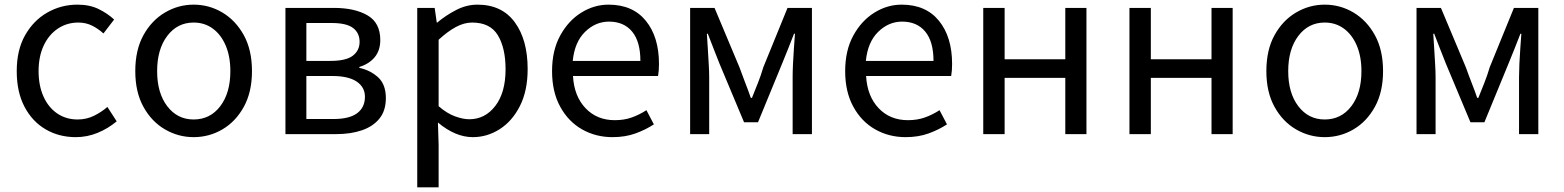

<svg xmlns="http://www.w3.org/2000/svg" viewBox="-20 -577 6729 826"><path d="M306 13Q234 13 176.5 -20.5Q119 -54 85.5 -117.5Q52 -181 52 -271Q52 -362 88 -425.5Q124 -489 183.5 -523Q243 -557 313 -557Q366 -557 404.5 -538Q443 -519 471 -493L425 -433Q402 -454 375.5 -467Q349 -480 317 -480Q268 -480 229 -454Q190 -428 168 -381Q146 -334 146 -271Q146 -209 167 -162Q188 -115 226 -89Q264 -63 314 -63Q352 -63 384.5 -79Q417 -95 442 -117L482 -55Q445 -24 400 -5.5Q355 13 306 13Z M813 13Q747 13 689.5 -20.5Q632 -54 597 -117.5Q562 -181 562 -271Q562 -362 597 -425.5Q632 -489 689.5 -523Q747 -557 813 -557Q880 -557 937 -523Q994 -489 1029 -425.5Q1064 -362 1064 -271Q1064 -181 1029 -117.5Q994 -54 937 -20.5Q880 13 813 13ZM813 -63Q884 -63 927.5 -120Q971 -177 971 -271Q971 -334 951 -381Q931 -428 895.5 -454Q860 -480 813 -480Q743 -480 699.5 -422.5Q656 -365 656 -271Q656 -177 699.5 -120Q743 -63 813 -63Z M1208 0V-543H1416Q1506 -543 1561 -511Q1616 -479 1616 -405Q1616 -360 1592 -331Q1568 -302 1526 -289V-285Q1573 -275 1606.5 -244.5Q1640 -214 1640 -155Q1640 -101 1612.5 -67Q1585 -33 1537 -16.5Q1489 0 1426 0ZM1298 -65H1415Q1483 -65 1516.5 -90Q1550 -115 1550 -161Q1550 -202 1514.5 -226Q1479 -250 1410 -250H1298ZM1298 -315H1401Q1469 -315 1498 -337.5Q1527 -360 1527 -397Q1527 -435 1499 -456.5Q1471 -478 1407 -478H1298Z M1775 229V-543H1850L1859 -480H1861Q1898 -511 1942.5 -534Q1987 -557 2034 -557Q2139 -557 2194.5 -481.5Q2250 -406 2250 -280Q2250 -187 2217 -121.5Q2184 -56 2130 -21.5Q2076 13 2014 13Q1939 13 1864 -50L1867 45V229ZM1999 -64Q2067 -64 2111 -121.5Q2155 -179 2155 -279Q2155 -370 2122 -425Q2089 -480 2011 -480Q1977 -480 1941.5 -461Q1906 -442 1867 -406V-120Q1903 -89 1937.5 -76.5Q1972 -64 1999 -64Z M2615 13Q2543 13 2484 -20.5Q2425 -54 2390 -118Q2355 -182 2355 -271Q2355 -360 2390 -424Q2425 -488 2480.5 -522.5Q2536 -557 2598 -557Q2702 -557 2758.5 -487.5Q2815 -418 2815 -302Q2815 -287 2814 -274Q2813 -261 2811 -250H2445Q2450 -163 2499 -111.5Q2548 -60 2625 -60Q2665 -60 2697.5 -71.5Q2730 -83 2761 -103L2793 -42Q2758 -19 2714 -3Q2670 13 2615 13ZM2444 -315H2735Q2735 -398 2699.5 -441Q2664 -484 2600 -484Q2542 -484 2497 -440Q2452 -396 2444 -315Z M2949 0V-543H3054L3161 -288Q3173 -254 3186 -221Q3199 -188 3210 -156H3215Q3228 -188 3241 -221Q3254 -254 3264 -288L3368 -543H3473V0H3390V-245Q3390 -269 3391.5 -302Q3393 -335 3395.5 -369.5Q3398 -404 3400 -432H3396Q3384 -400 3370.5 -367Q3357 -334 3345 -304L3241 -51H3181L3075 -304Q3063 -334 3050 -367.5Q3037 -401 3025 -432H3021Q3023 -404 3025 -369.5Q3027 -335 3029 -302Q3031 -269 3031 -245V0Z M3876 13Q3804 13 3745 -20.5Q3686 -54 3651 -118Q3616 -182 3616 -271Q3616 -360 3651 -424Q3686 -488 3741.5 -522.5Q3797 -557 3859 -557Q3963 -557 4019.5 -487.5Q4076 -418 4076 -302Q4076 -287 4075 -274Q4074 -261 4072 -250H3706Q3711 -163 3760 -111.5Q3809 -60 3886 -60Q3926 -60 3958.5 -71.5Q3991 -83 4022 -103L4054 -42Q4019 -19 3975 -3Q3931 13 3876 13ZM3705 -315H3996Q3996 -398 3960.5 -441Q3925 -484 3861 -484Q3803 -484 3758 -440Q3713 -396 3705 -315Z M4210 0V-543H4302V-322H4563V-543H4654V0H4563V-242H4302V0Z M4839 0V-543H4931V-322H5192V-543H5283V0H5192V-242H4931V0Z M5679 13Q5613 13 5555.5 -20.5Q5498 -54 5463 -117.5Q5428 -181 5428 -271Q5428 -362 5463 -425.5Q5498 -489 5555.5 -523Q5613 -557 5679 -557Q5746 -557 5803 -523Q5860 -489 5895 -425.5Q5930 -362 5930 -271Q5930 -181 5895 -117.5Q5860 -54 5803 -20.5Q5746 13 5679 13ZM5679 -63Q5750 -63 5793.5 -120Q5837 -177 5837 -271Q5837 -334 5817 -381Q5797 -428 5761.5 -454Q5726 -480 5679 -480Q5609 -480 5565.5 -422.5Q5522 -365 5522 -271Q5522 -177 5565.5 -120Q5609 -63 5679 -63Z M6074 0V-543H6179L6286 -288Q6298 -254 6311 -221Q6324 -188 6335 -156H6340Q6353 -188 6366 -221Q6379 -254 6389 -288L6493 -543H6598V0H6515V-245Q6515 -269 6516.5 -302Q6518 -335 6520.5 -369.5Q6523 -404 6525 -432H6521Q6509 -400 6495.5 -367Q6482 -334 6470 -304L6366 -51H6306L6200 -304Q6188 -334 6175 -367.5Q6162 -401 6150 -432H6146Q6148 -404 6150 -369.5Q6152 -335 6154 -302Q6156 -269 6156 -245V0Z"/></svg>

Font: Chocolate Classical Sans
Style: Regular
Weight: 400
Designer: 田海東、宇文滿月
Foundry: Moonlit Owen
Version: Version 1.001